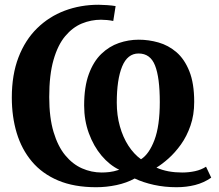

<svg xmlns="http://www.w3.org/2000/svg" viewBox="-20 -772 917 803"><path d="M841.7 -74.8 863.4 -29Q832.6 -7.6 796.1 1.7Q759.5 11 718.2 11Q668.7 11 623.9 1.2Q579.1 -8.6 543.3 -25.5Q510 -7.1 467.5 2Q425 11 382.5 11Q289.9 11 223.1 -17.2Q156.3 -45.5 113.4 -96.5Q70.5 -147.5 49.9 -215.8Q29.4 -284 29.4 -364Q29.4 -459.5 57.3 -532.2Q85.3 -604.9 135.2 -653.8Q185.1 -702.7 250.8 -727.4Q316.6 -752.1 392.3 -752.1Q406.4 -752.1 427.8 -750.6Q449.2 -749.1 463.5 -746.6L453.7 -684.3Q441.3 -686.9 427.8 -688.2Q414.3 -689.5 402.3 -689.5Q360.9 -689.5 322.2 -673.6Q283.6 -657.6 252.7 -620.8Q221.8 -584.1 203.9 -521.6Q185.9 -459.1 185.9 -366Q185.9 -280.4 204 -220Q222.1 -159.6 253 -122.4Q283.9 -85.1 323.2 -67.8Q362.5 -50.5 405.2 -50.5Q419.9 -50.5 437.4 -52.4Q454.9 -54.3 478.7 -62Q438.2 -81.5 404.8 -121Q371.5 -160.6 351.7 -214.6Q331.9 -268.6 331.9 -330.6Q331.9 -408.7 351.4 -461.8Q370.9 -514.9 403.7 -546.5Q436.6 -578.1 477.2 -592.1Q517.8 -606 560.2 -606Q601.9 -606 643 -594.3Q684.2 -582.6 717.9 -553.8Q751.5 -524.9 771.8 -474.3Q792.2 -423.6 792.2 -346Q792.2 -291 776.6 -246.4Q761.1 -201.8 736.6 -167.6Q712 -133.4 684.8 -109.2Q657.6 -85 634.2 -71Q658 -60.4 685.1 -55.4Q712.1 -50.5 741.8 -50.5Q769.9 -50.5 795.9 -56.2Q821.9 -62 841.7 -74.8ZM569.7 -105.9Q603.7 -127.5 626 -186.5Q648.3 -245.5 648.3 -345Q648.3 -447.5 628.5 -497.9Q608.8 -548.3 559.6 -548.3Q513.2 -548.3 490.8 -493.9Q468.4 -439.5 468.4 -342.9Q468.4 -289.9 481.3 -243.9Q494.2 -197.9 517 -162.7Q539.9 -127.5 569.7 -105.9Z"/></svg>

Font: Merriweather 7pt Light
Style: Regular
Weight: 300
Designer: Eben Sorkin
Foundry: Eben Sorkin
Version: Version 2.200;gftools[0.9.31]